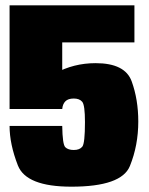

<svg xmlns="http://www.w3.org/2000/svg" viewBox="-20 -695 562 722"><path d="M248.5 7Q437 7 468.5 -70.8Q500 -148.5 500 -238Q500 -320.5 475.2 -389Q450.5 -457.5 339.5 -457.5Q257 -457.5 187.2 -419.2Q117.5 -381 112 -287.5L214 -285Q215.5 -303.5 225.8 -314Q236 -324.5 257.5 -324.5Q279 -324.5 289.2 -312.2Q299.5 -300 299.5 -236Q299.5 -156 289.5 -143.5Q279.5 -131 257.5 -131Q236 -131 225.5 -141.5Q215 -152 214 -221.5H16Q16 -153 47.2 -73Q78.5 7 248.5 7ZM16 -285H214V-535.5H485.5V-675H16Z"/></svg>

Font: Anybody Condensed Black
Style: Regular
Weight: 900
Width: 3
Designer: Tyler Finck
Foundry: Etcetera Type Company
Version: Version 1.113;gftools[0.9.25]